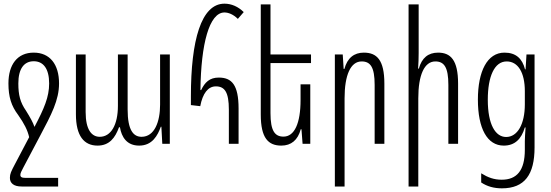

<svg xmlns="http://www.w3.org/2000/svg" viewBox="-20 -784 3002 1047"><path d="M119 186C98 186 91 181 91 170C91 160 97 149 107 130L199 -44C260 -159 302 -238 302 -329C302 -433 252 -497 164 -497C74 -497 26 -431 26 -329C26 -255 42 -206 79 -157C112 -110 130 -75 139 -36L60 114C41 150 34 164 34 186C34 215 55 233 98 233H297V186ZM122 -180C90 -226 80 -266 80 -329C80 -409 111 -450 164 -450C216 -450 248 -410 248 -329C248 -255 221 -193 168 -92C160 -116 145 -143 122 -180Z M512 10C576 10 608 -32 629 -90H634C643 -37 671 10 739 10C811 10 840 -46 857 -93H860L865 0H906V-487H853V-213C853 -121 823 -38 752 -38C708 -38 676 -73 676 -187V-487H623V-207C623 -103 585 -38 524 -38C480 -38 447 -76 447 -173V-487H394V-161C394 -43 438 10 512 10Z M1228 0H1281V-192C1281 -321 1244 -361 1173 -361C1123 -361 1097 -335 1077 -293H1073C1076 -544 1121 -716 1204 -716C1225 -716 1252 -706 1277 -681L1309 -718C1279 -748 1242 -764 1204 -764C1077 -764 1021 -564 1021 -260V-211L1072 -205C1085 -274 1114 -313 1157 -313C1205 -313 1228 -282 1228 -186Z M1672 -324H1619V-239C1619 -112 1586 -39 1526 -39C1479 -39 1455 -70 1455 -167V-440H1676V-487H1455V-760H1402V-159C1402 -31 1443 10 1514 10C1568 10 1604 -20 1620 -79H1624L1630 0H1672Z M1806 233H1859V-248C1859 -375 1892 -449 1952 -449C2000 -449 2023 -418 2023 -321V0H2076V-328C2076 -457 2035 -497 1964 -497C1911 -497 1874 -468 1858 -408H1854L1849 -487H1806Z M2263 -760H2208V233H2261V-248C2261 -375 2294 -449 2354 -449C2402 -449 2425 -417 2425 -321V0H2478V-328C2478 -457 2437 -497 2369 -497C2315 -497 2280 -468 2264 -410H2260C2262 -438 2263 -467 2263 -495Z M2717 243C2841 243 2895 168 2895 20V-487H2851L2846 -406H2843C2828 -465 2793 -497 2731 -497C2637 -497 2586 -395 2586 -241C2586 -83 2637 10 2727 10C2787 10 2823 -25 2842 -89H2846C2844 -61 2842 -30 2842 -14V33C2842 146 2798 196 2716 196C2674 196 2641 184 2604 161V211C2637 233 2674 243 2717 243ZM2740 -37C2682 -37 2640 -104 2640 -240C2640 -367 2676 -449 2743 -449C2805 -449 2842 -388 2842 -287V-215C2842 -107 2802 -37 2740 -37Z"/></svg>

Font: Noto Sans Armenian ExtraCondensed Light
Style: Regular
Weight: 300
Width: 2
Designer: Monotype Design Team
Foundry: Monotype Imaging Inc.
Version: Version 2.008